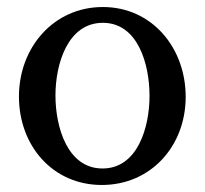

<svg xmlns="http://www.w3.org/2000/svg" viewBox="-20 -514 583 547"><path d="M406 -241C406 -151 372 -34 272 -34C172 -34 138 -152 138 -242C138 -332 173 -449 273 -449C373 -449 406 -331 406 -241ZM509 -238C509 -378 413 -494 273 -494C133 -494 34 -379 34 -239C34 -99 130 13 270 13C410 13 509 -98 509 -238Z"/></svg>

Font: Veleka
Style: Regular
Weight: 400
Designer: Stefan Peev, Context Ltd, 2016; SIL International, 1997-2014.
Foundry: Stefan Peev, Context Ltd, 2016
Version: Version 1.000